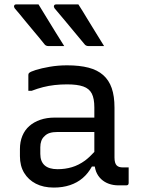

<svg xmlns="http://www.w3.org/2000/svg" viewBox="-20 -837 640 867"><path d="M497 -351V-126Q497 -113 499.5 -104Q502 -95 507 -90Q512 -85 519 -83Q526 -81 536 -81H561V-11Q561 -5 558 -2.5Q555 0 550 0H515Q492 0 472 -7Q452 -14 437 -28Q422 -42 414 -62Q410 -73 408 -85H395Q378 -54 353.5 -33Q329 -12 296 -1Q263 10 223 10Q176 10 142 -7.5Q108 -25 89 -56.5Q70 -88 70 -132V-164Q70 -197 81 -223.5Q92 -250 112.5 -268Q133 -286 162 -296Q191 -306 227 -306H406V-352Q406 -392 394.5 -414.5Q383 -437 356 -446.5Q329 -456 283 -456Q254 -456 227 -453Q200 -450 174.5 -443.5Q149 -437 123 -427H108V-499Q108 -502 109 -504Q110 -506 111 -507Q116 -513 141.5 -521Q167 -529 204.5 -535.5Q242 -542 283 -542Q339 -542 379.5 -531.5Q420 -521 446 -498Q472 -475 484.5 -439Q497 -403 497 -351ZM162 -142Q162 -108 181.5 -90.5Q201 -73 240 -73Q274 -73 304.5 -82Q335 -91 364 -112Q384 -127 406 -151V-241H240Q219 -241 204.5 -236.5Q190 -232 180 -221Q171 -213 166.5 -200.5Q162 -188 162 -172ZM154 -817Q173 -786 192.5 -754Q212 -722 231.5 -690.5Q251 -659 270 -629H198Q192 -629 187.5 -631.5Q183 -634 181 -637Q154 -671 132 -696.5Q110 -722 90.5 -746.5Q71 -771 46 -800Q42 -806 44 -811.5Q46 -817 52 -817ZM334 -817Q354 -786 373 -754Q392 -722 412 -690.5Q432 -659 450 -629H379Q373 -629 368.5 -631.5Q364 -634 362 -637Q334 -671 312.5 -696.5Q291 -722 271 -746.5Q251 -771 226 -800Q222 -806 224 -811.5Q226 -817 233 -817Z"/></svg>

Font: Code D OnePiece
Style: Regular
Weight: 400
Version: Version 1.085; ttfautohint (v1.8.4.7-5d5b);Nerd Fonts 3.0.2